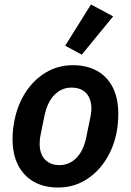

<svg xmlns="http://www.w3.org/2000/svg" viewBox="-20 -825 584 857"><path d="M239 12Q177 12 131.5 -13.5Q86 -39 61 -87.5Q36 -136 36 -205Q36 -228 38.5 -249Q41 -270 45 -290Q60 -362 96.5 -416.5Q133 -471 186.5 -502.5Q240 -534 306 -534Q367 -534 412.5 -509Q458 -484 483 -435.5Q508 -387 508 -317Q508 -295 506 -273.5Q504 -252 500 -232Q486 -162 449 -106.5Q412 -51 358.5 -19.5Q305 12 239 12ZM245 -88Q290 -88 322 -121Q354 -154 366 -217L384 -305Q385 -312 386.5 -321Q388 -330 388 -340Q388 -368 378 -389.5Q368 -411 348 -422.5Q328 -434 299 -434Q255 -434 223 -401.5Q191 -369 178 -306L160 -217Q159 -211 158 -202Q157 -193 157 -182Q157 -154 167 -133Q177 -112 197 -100Q217 -88 245 -88ZM485 -752 345 -581 271 -621 386 -805Z"/></svg>

Font: IBM Plex Sans SemiBold
Style: Italic
Weight: 600
Italic angle: -11.31°
Designer: Mike Abbink, Paul van der Laan, Pieter van Rosmalen
Foundry: Bold Monday
Version: Version 3.201